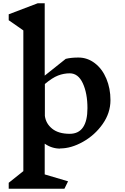

<svg xmlns="http://www.w3.org/2000/svg" viewBox="-20 -893 759 1168"><path d="M252 -19V168L394 210L372 255H33V219L122 148V-708L33 -770V-806L209 -873H252V-433L380 -535Q412 -543 457 -543Q512 -543 557 -508.5Q602 -474 627 -414.5Q652 -355 652 -284Q652 -206 604.5 -138.5Q557 -71 485 -30.5Q413 10 346 10V11Q295 11 252 -19ZM253 -382V-188Q259 -141 297.5 -110Q336 -79 404 -79Q458 -79 485 -118.5Q512 -158 512 -235Q512 -325 484 -386Q456 -447 404 -447H405Q368 -447 333 -433.5Q298 -420 253 -382Z"/></svg>

Font: Inknut Antiqua Medium
Style: Regular
Weight: 500
Designer: Claus Eggers Sørensen
Foundry: Claus Eggers Sørensen
Version: Version 1.003; ttfautohint (v1.8.2) -l 8 -r 50 -G 200 -x 14 